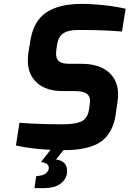

<svg xmlns="http://www.w3.org/2000/svg" viewBox="-20 -766 666 987"><path d="M270 -513Q268 -497 268 -491Q268 -463 284 -450.5Q300 -438 335 -438H398Q489 -438 538 -395.5Q587 -353 587 -282Q587 -265 584 -242L574 -173Q559 -79 497 -36.5Q435 6 306 6L268 54Q325 61 325 114Q325 150 294.5 175.5Q264 201 205 201H157L166 140L185 137Q208 134 219.5 122Q231 110 231 97Q231 72 191 67L240 4Q145 0 62 -18L80 -135Q176 -127 303 -127Q369 -127 399.5 -142.5Q430 -158 437 -200L441 -226Q443 -240 443 -246Q443 -274 423 -286Q403 -298 359 -298H300Q217 -298 170 -340.5Q123 -383 123 -454Q123 -474 126 -496L136 -556Q152 -658 218 -702Q284 -746 400 -746Q452 -746 513 -739.5Q574 -733 626 -721L607 -604Q514 -612 382 -612Q333 -612 307 -596Q281 -580 274 -539Z"/></svg>

Font: Exo
Style: Bold Italic
Weight: 700
Italic angle: -9°
Designer: Natanael Gama
Foundry: Natanael Gama
Version: Version 1.500; ttfautohint (v1.6)